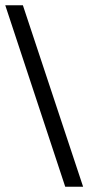

<svg xmlns="http://www.w3.org/2000/svg" viewBox="-29 -696 336 730"><path d="M287 14 58 -676H-9L219 14Z"/></svg>

Font: XITS Math
Style: Regular
Weight: 400
Designer: MicroPress Inc., with final additions and corrections provided by Coen Hoffman, Elsevier (retired)
Version: Version 1.108